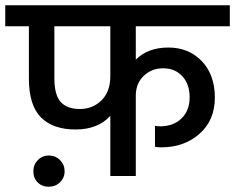

<svg xmlns="http://www.w3.org/2000/svg" viewBox="-44 -670 895 731"><path d="M831 -570H473V-443Q519 -489 597 -489Q675 -489 724.5 -437Q774 -385 774 -298.5Q774 -212 715.5 -160.5Q657 -109 570 -109Q560 -109 546 -111V-191Q558 -189 565 -189Q616 -189 647 -219Q678 -249 678 -299.5Q678 -350 650 -380Q622 -410 577.5 -410Q533 -410 503 -381Q473 -352 473 -306V0H376V-229Q329 -177 243.5 -177Q158 -177 112 -223Q66 -269 66 -372V-570H-24V-650H831ZM376 -380V-570H163V-372Q163 -309 187 -282Q211 -255 260 -255Q309 -255 342.5 -288Q376 -321 376 -380ZM100 -60.5Q117 -78 142 -78Q167 -78 184.5 -60.5Q202 -43 202 -18Q202 7 184.5 24Q167 41 141.5 41Q116 41 99.5 24.5Q83 8 83 -17.5Q83 -43 100 -60.5Z"/></svg>

Font: Hind Medium
Style: Regular
Weight: 500
Designer: Manushi Parikh, Satya Rajpurohit
Foundry: Indian Type Foundry
Version: Version 1.201;PS 1.0;hotconv 1.0.78;makeotf.lib2.5.61930; tt